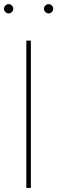

<svg xmlns="http://www.w3.org/2000/svg" viewBox="-48 -928 283 948"><path d="M104.5 0H82V-727.5H104.5ZM168.9 -884.8Q168.9 -891.1 172.1 -896.2Q175.3 -901.4 180.4 -904.5Q185.5 -907.7 191.9 -907.7Q198.2 -907.7 203.4 -904.5Q208.5 -901.4 211.7 -896.2Q214.8 -891.1 214.8 -884.8Q214.8 -878.4 211.7 -873.3Q208.5 -868.2 203.4 -865Q198.2 -861.8 191.9 -861.8Q185.5 -861.8 180.4 -865Q175.3 -868.2 172.1 -873.3Q168.9 -878.4 168.9 -884.8ZM-28.3 -884.8Q-28.3 -891.1 -25.1 -896.2Q-22 -901.4 -16.8 -904.5Q-11.7 -907.7 -5.4 -907.7Q1 -907.7 6.1 -904.5Q11.2 -901.4 14.4 -896.2Q17.6 -891.1 17.6 -884.8Q17.6 -878.4 14.4 -873.3Q11.2 -868.2 6.1 -865Q1 -861.8 -5.4 -861.8Q-11.7 -861.8 -16.8 -865Q-22 -868.2 -25.1 -873.3Q-28.3 -878.4 -28.3 -884.8Z"/></svg>

Font: Intratopia Thin
Style: Regular
Weight: 100
Designer: Rasmus Andersson
Foundry: rsms
Version: Version 3.000;Glyphs 3.2.3 (3260)